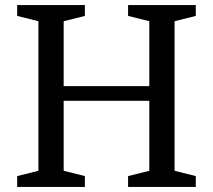

<svg xmlns="http://www.w3.org/2000/svg" viewBox="-20 -740 843 760"><path d="M755 -677V-720H487V-677L571 -656V-399H232V-656L316 -677V-720H48V-677L132 -656V-64L48 -43V0H316V-43L232 -64V-341H571V-64L487 -43V0H755V-43L671 -64V-656Z"/></svg>

Font: Domine
Style: Regular
Weight: 400
Designer: Pablo Impallari, Rodrigo Fuenzalida, Brenda Gallo
Foundry: Pablo Impallari, Rodrigo Fuenzalida, Brenda Gallo
Version: Version 2.000